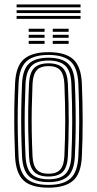

<svg xmlns="http://www.w3.org/2000/svg" viewBox="-20 -844 439 871"><path d="M200 7.4Q121.8 7.4 86.9 -25.4Q52 -58.3 48.4 -133.1Q46.1 -186.2 45.1 -240.2Q44.2 -294.2 44.9 -350.5Q45.7 -406.8 48.4 -466.6Q52.1 -544.7 88.9 -576.1Q125.7 -607.4 200 -607.4Q276.2 -607.4 312 -575.2Q347.8 -543 351.3 -466.2Q354.9 -381.5 355 -296.9Q355.1 -212.3 351.3 -133.1Q347.5 -55 310.7 -23.8Q273.8 7.4 200 7.4ZM200 -5.2Q267.7 -5.2 299.9 -34.6Q332 -63.9 335.4 -134Q339 -207.9 339.3 -291Q339.5 -374.1 335.4 -465.8Q332.3 -536.2 300 -565.5Q267.7 -594.8 200 -594.8Q131.6 -594.8 99.6 -565.3Q67.6 -535.8 64.2 -465.8Q61.5 -404.1 60.6 -348.1Q59.8 -292.2 60.8 -239.5Q61.8 -186.8 64.2 -133.9Q67.3 -64.6 99.3 -34.9Q131.3 -5.2 200 -5.2ZM200 -17.8Q138.3 -17.8 110.7 -45.2Q83 -72.6 80 -134.8Q77.5 -189.3 76.6 -242.1Q75.6 -295 76.5 -349.8Q77.4 -404.6 80 -464.9Q83.1 -529 111.7 -555.6Q140.3 -582.2 200 -582.2Q259.4 -582.2 288.1 -555.8Q316.8 -529.5 319.6 -465.2Q322.1 -408.8 322.9 -354.3Q323.8 -299.8 323.1 -245.4Q322.3 -191 319.6 -134.8Q316.7 -71 288.1 -44.4Q259.4 -17.8 200 -17.8ZM200 -30.7Q252.9 -30.7 277 -55.1Q301 -79.5 303.8 -136Q307.5 -215.3 307.6 -293.5Q307.7 -371.8 303.8 -464Q301.3 -522.6 276.1 -545.9Q250.8 -569.3 200 -569.3Q146.4 -569.3 122.5 -544.6Q98.6 -519.9 95.8 -463.8Q93.4 -407.1 92.4 -353.9Q91.5 -300.7 92.3 -247.1Q93.2 -193.4 95.8 -135.1Q98.6 -78.3 123.2 -54.5Q147.9 -30.7 200 -30.7ZM200 -43.3Q155.2 -43.3 134.5 -64.8Q113.9 -86.3 111.7 -135.3Q109.3 -192.8 108.3 -245.6Q107.3 -298.5 108.1 -351.8Q109 -405.2 111.7 -463.4Q113.9 -514.5 135.1 -535.6Q156.4 -556.7 200 -556.7Q244.7 -556.7 265.3 -535.1Q285.8 -513.6 288 -463.3Q292.1 -369.2 291.8 -290.8Q291.4 -212.5 288 -136.5Q285.7 -86 264.9 -64.6Q244.1 -43.3 200 -43.3ZM200 -55.9Q236.6 -55.9 253.4 -74.8Q270.2 -93.7 272.1 -136.9Q275.7 -217.8 275.9 -293.3Q276.1 -368.9 272.1 -462.7Q270.3 -505.5 253.8 -524.8Q237.3 -544.1 200 -544.1Q163.1 -544.1 146.4 -525Q129.6 -506 127.5 -463.2Q125.1 -404.8 124.1 -352.2Q123.1 -299.5 124 -246.9Q124.9 -194.3 127.5 -135.8Q129.6 -93.6 146.5 -74.8Q163.4 -55.9 200 -55.9ZM219.3 -699.8V-713.5H291.4V-699.8ZM110.2 -645V-658.7H182.2V-645ZM110.2 -672.4V-686.1H182.2V-672.4ZM110.2 -699.8V-713.5H182.2V-699.8ZM219.3 -645V-658.7H291.4V-645ZM219.3 -672.4V-686.1H291.4V-672.4ZM55.3 -810.7V-823.8H345.4V-810.7ZM55.3 -758.5V-771.6H345.4V-758.5ZM55.3 -784.6V-797.7H345.4V-784.6Z"/></svg>

Font: Big Shoulders Inline Text Thin
Style: Regular
Weight: 100
Designer: Patric King
Foundry: XO Type Co
Version: Version 2.002